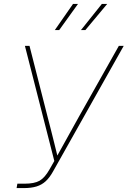

<svg xmlns="http://www.w3.org/2000/svg" viewBox="-20 -962 653 982"><path d="M64.9 0 68.8 -22.5H105Q155.8 -22.5 182.4 -37.6Q209 -52.7 233.4 -95.7L257.8 -138.7L107.4 -727.5H130.9L222.7 -367.2Q231.9 -332.5 240.5 -298.1Q249 -263.7 257.8 -229Q266.6 -194.3 274.9 -159.7H269.5Q289.1 -194.3 308.1 -229Q327.1 -263.7 346.4 -298.1Q365.7 -332.5 384.8 -367.2L587.9 -727.5H612.8L252.4 -86.9Q234.4 -54.2 214.1 -35.4Q193.8 -16.6 166.7 -8.3Q139.6 0 101.1 0ZM282.7 -808.1H260.3L353.5 -941.9H378.9ZM416.5 -808.1H394L501 -941.9H528.3Z"/></svg>

Font: Inter Thin
Style: Italic
Weight: 250
Italic angle: -9.3988°
Designer: Rasmus Andersson
Foundry: rsms
Version: Version 4.001;git-66647c0bb